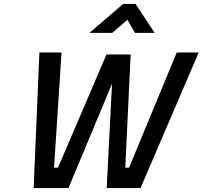

<svg xmlns="http://www.w3.org/2000/svg" viewBox="-20 -950 1024 970"><path d="M432 -784 602 -930H665L761 -784H662L624 -850L547 -784ZM179 -685H291L253 -103H273L518 -675H640L613 -103H632L873 -685H984L690 0H519L546 -527L326 0H150Z"/></svg>

Font: Titillium Web SemiBold
Style: Italic
Weight: 600
Italic angle: -13°
Version: Version 1.002;PS 57.000;hotconv 1.0.70;makeotf.lib2.5.55311